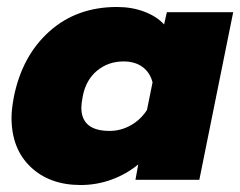

<svg xmlns="http://www.w3.org/2000/svg" viewBox="-20 -515 688 550"><path d="M13 -178Q13 -202 20 -239Q44 -356 122 -425.5Q200 -495 315 -495Q358 -495 393.5 -481.5Q429 -468 450 -445L458 -480H648L551 0H368L376 -44Q342 -16 299.5 -0.5Q257 15 211 15Q122 15 67.5 -37Q13 -89 13 -178ZM401 -200 417 -279Q410 -307 388.5 -323Q367 -339 334 -339Q290 -339 258 -312.5Q226 -286 217 -239Q213 -217 213 -207Q213 -140 294 -140Q326 -140 354.5 -156Q383 -172 401 -200Z"/></svg>

Font: Readiness ExtraBold
Style: Italic
Weight: 800
Italic angle: -12°
Designer: Katatrad Team
Foundry: CadsonDemak
Version: Version 1.00;January 16, 2020;FontCreator 12.0.0.2550 64-bit